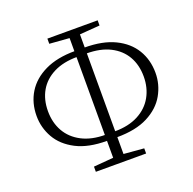

<svg xmlns="http://www.w3.org/2000/svg" viewBox="-131 -868 1018 1012"><g transform="rotate(-20 378.5 -361.5)"><path d="M350 -121Q245 -121 177.5 -156Q110 -191 77.5 -248Q45 -305 45 -371Q45 -444 80 -501Q115 -558 183.5 -591Q252 -624 352 -624H376V-591H353Q275 -591 220.5 -563.5Q166 -536 138 -487.5Q110 -439 110 -374Q110 -310 138 -260.5Q166 -211 220.5 -182.5Q275 -154 353 -154H376V-121ZM381 -121V-154H404Q482 -154 536.5 -182.5Q591 -211 619 -261Q647 -311 647 -374Q647 -439 619 -487.5Q591 -536 537 -563.5Q483 -591 404 -591H381V-624H405Q507 -624 575 -591Q643 -558 677.5 -501Q712 -444 712 -371Q712 -306 679.5 -248.5Q647 -191 579 -156Q511 -121 406 -121ZM238 12V-17L370 -28H388L520 -17V12ZM370 -696 238 -706V-735H520V-706L389 -696ZM349 12V-735H407V12Z"/></g></svg>

Font: Noto Serif HK
Style: Regular
Weight: 200
Designer: Ryoko NISHIZUKA 西塚涼子 (kana & ideographs); Frank Grießhammer (Latin, Greek & Cyrillic); Wenlong ZHANG 张文龙 (bopomofo); San
Foundry: Adobe
Version: Version 2.001;hotconv 1.1.0;makeotfexe 2.6.0